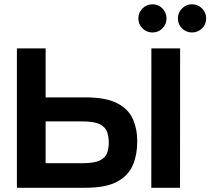

<svg xmlns="http://www.w3.org/2000/svg" viewBox="-20 -889 996 909"><path d="M384 0H60V-660H196V-427.7L384 -428Q480.3 -428 533.7 -400.8Q587 -373.7 608.3 -326.7Q629.7 -279.7 629.7 -220.7Q629.7 -155.7 608.3 -106.2Q587 -56.7 533.7 -28.3Q480.3 0 384 0ZM369.7 -116.3Q426.7 -116.3 453.3 -129.8Q480 -143.3 487.5 -165.5Q495 -187.7 495 -214Q495 -240.3 487.5 -263.3Q480 -286.3 453.3 -300.3Q426.7 -314.3 369.7 -314.3H196V-116.3ZM832.3 0H696.3L696.7 -660H832.7ZM701.7 -735.3Q674.3 -735.3 654.7 -754.5Q635 -773.7 635 -802Q635 -829.3 654.7 -849Q674.3 -868.7 701.7 -868.7Q729.7 -868.7 749 -849Q768.3 -829.3 768.3 -802Q768.3 -773.7 749 -754.5Q729.7 -735.3 701.7 -735.3ZM888.7 -735.3Q861.3 -735.3 841.8 -754.5Q822.3 -773.7 822.3 -802Q822.3 -829.3 841.8 -849Q861.3 -868.7 888.7 -868.7Q917 -868.7 936.5 -849Q956 -829.3 956 -802Q956 -773.7 936.5 -754.5Q917 -735.3 888.7 -735.3Z"/></svg>

Font: Nata Sans
Style: Regular
Weight: 400
Designer: Daniel Uzquiano Cruz
Version: Version 1.001